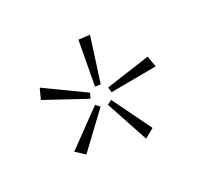

<svg xmlns="http://www.w3.org/2000/svg" viewBox="-94 -847 660 631"><g transform="rotate(-30 236.0 -531.5)"><path d="M256 -564 236 -567 266 -728 307 -723ZM203 -540 60 -618 77 -655 212 -558ZM442 -525 274 -524 272 -543 435 -566ZM100 -388 70 -416 206 -515 219 -501ZM296 -335 243 -494 260 -503 332 -355Z"/></g></svg>

Font: EauTestText Light
Style: Regular
Weight: 300
Designer: Christian Thalmann (Catharsis Fonts)
Version: Version 0.001;PS 000.001;hotconv 1.0.88;makeotf.lib2.5.64775